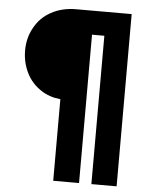

<svg xmlns="http://www.w3.org/2000/svg" viewBox="-58 -748 760 962"><g transform="rotate(5 322.0 -267.0)"><path d="M246.1 -244.1Q189.5 -250 147.9 -277.8Q100.1 -309.1 75.2 -358.9Q48.8 -411.6 48.8 -472.2Q48.8 -536.6 78.1 -587.9Q106.9 -641.1 160.2 -669.9Q214.8 -700.2 286.1 -700.2H564.9V166H438V-580.1H376V166H246.1Z"/></g></svg>

Font: D-DIN-PRO Heavy
Style: Bold
Weight: 900
Designer: Charles Nix
Foundry: CyberFei
Version: Version 1.000;hotconv 1.0.109;makeotfexe 2.5.65596